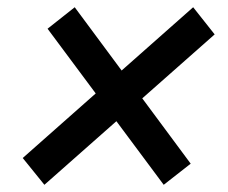

<svg xmlns="http://www.w3.org/2000/svg" viewBox="-20 -600 626 528"><path d="M102.1 -91.8 570.3 -505.4 511.2 -580.1 42.5 -165.5ZM430.2 -91.8 504.4 -149.9 185.5 -580.1 110.8 -521Z"/></svg>

Font: Cascadia Code PL
Style: Italic
Weight: 400
Italic angle: -10°
Monospace: yes
Designer: Aaron Bell
Foundry: Saja Typeworks
Version: Version 2404.023